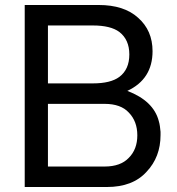

<svg xmlns="http://www.w3.org/2000/svg" viewBox="-20 -749 707 769"><path d="M79 0V-729H375Q477 -729 533 -678Q591 -627 591 -544Q591 -432 490 -385Q595 -345 616 -264Q619 -254 620.5 -243Q622 -232 623 -221V-208Q623 -120 567 -61Q512 0 408 0ZM172 -415H352Q423 -415 458 -441Q498 -471 498 -531Q498 -590 458 -621Q423 -647 352 -647H172ZM172 -82H399Q463 -82 496 -117Q530 -151 530 -207Q530 -263 496 -298Q464 -333 399 -333H172Z"/></svg>

Font: Ekushey Bangla
Style: Regular
Weight: 400
Designer: Al Mamun Sumon
Foundry: Al Mamun Sumon
Version: Version 1.0